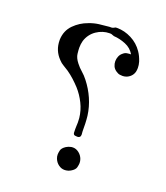

<svg xmlns="http://www.w3.org/2000/svg" viewBox="-118 -698 676 780"><g transform="rotate(20 220.5 -307.5)"><path d="M344.7 -533.2Q331.1 -556.6 305.4 -567.1Q279.8 -577.6 253.9 -579.1Q249.5 -580.1 245.6 -582Q241.7 -584 237.8 -584H232.4Q219.2 -584 205.1 -579.6Q190.9 -575.2 178 -566.4Q165 -557.6 155.8 -545.2Q146.5 -532.7 141.6 -517.1Q137.7 -502.4 137.7 -486.8Q137.7 -478 139.6 -460.9Q141.6 -443.8 156.2 -425.3Q167.5 -410.6 180.9 -399.2Q194.3 -387.7 205.6 -373Q229 -343.3 243.9 -309.3Q258.8 -275.4 263.7 -238.3Q265.6 -221.7 266.1 -205.1Q266.6 -188.5 266.6 -171.4Q266.6 -167 267.6 -159.2V-157.7Q267.6 -150.9 264.2 -147.5Q260.3 -144 253.9 -144Q251 -144 243.9 -145Q236.8 -146 235.8 -154.8Q235.4 -163.1 235.4 -170.9Q235.4 -178.7 235.8 -186.5Q236.3 -192.9 236.3 -199.2Q236.3 -208.5 235.4 -218.3Q231.9 -250.5 217.5 -279.5Q203.1 -308.6 182.1 -332Q168.9 -346.2 155 -358.9Q141.1 -371.6 125 -382.8Q114.3 -390.1 103 -396.5Q91.8 -402.8 83 -412.6Q52.2 -443.8 52.2 -488.3V-492.2Q54.2 -530.3 79.3 -555.7Q104.5 -581.1 137.7 -592.8Q158.7 -601.1 179.9 -603.8Q201.2 -606.4 224.1 -608.4Q228 -608.4 231.9 -608.4Q235.8 -608.4 239.3 -609.9Q242.7 -610.8 245.1 -612.8Q247.6 -614.7 251.5 -614.7H255.4Q287.1 -614.7 317.6 -599.1Q348.1 -583.5 367.2 -555.2Q378.4 -539.1 385.7 -516.6Q389.6 -503.4 389.6 -490.7Q389.6 -481.9 387.7 -473.6Q384.3 -461.4 375.7 -453.1Q367.2 -444.8 356.4 -441.4Q349.1 -439 341.8 -439Q337.9 -439 330.1 -439.9Q322.3 -440.9 312.5 -447.8Q302.7 -454.6 298.3 -464.6Q293.9 -474.6 293.9 -485.4Q293.9 -496.1 298.1 -506.3Q302.2 -516.6 311 -523.4Q318.4 -530.3 327.1 -531.7Q335.9 -533.2 344.7 -533.2ZM245.6 -96.7Q249 -97.2 252.4 -97.2Q266.6 -97.2 278.8 -87.6Q291 -78.1 296.4 -63.5Q299.3 -55.2 299.3 -46.4Q299.3 -39.6 296.4 -27.8Q293.5 -16.1 276.4 -6.3Q267.6 -1 257.8 0Q253.9 0.5 250.5 0.5Q236.8 0.5 224.9 -8.3Q212.9 -17.1 207 -31.7Q203.6 -40 203.6 -49.3Q203.6 -55.7 206.1 -66.9Q208.5 -78.1 224.1 -88.4Q232.9 -94.2 245.6 -96.7Z"/></g></svg>

Font: Dima Niloofar
Style: Regular
Weight: 400
Designer: R.Balvardi
Foundry: Dima Software Group
Version: Version 3.00;November 13, 2018;FontCreator 11.5.0.2427 64-bi